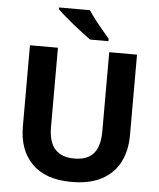

<svg xmlns="http://www.w3.org/2000/svg" viewBox="-61 -986 870 1049"><g transform="rotate(5 373.5 -462.0)"><path d="M666.8 -271.5Q666.8 -187.8 634.4 -124.3Q602 -60.8 536.2 -25.4Q470.4 10 370.5 10Q228.4 10 154 -64.3Q79.6 -138.7 79.6 -269.9V-714H233.1V-277.8Q233.1 -197.6 268.6 -158.1Q304.1 -118.6 374.3 -118.6Q424.1 -118.6 454.8 -136.9Q485.5 -155.3 500 -191Q514.4 -226.7 514.4 -278.8V-714H666.8ZM389.2 -933.6Q403.9 -911.6 424.6 -884.4Q445.4 -857.2 467.2 -831.5Q489.1 -805.8 504.7 -786.8V-773.6H404.2Q385.4 -787 359.8 -806.5Q334.3 -826 307.7 -847.5Q281.1 -869 257.8 -889.3Q234.6 -909.6 220.1 -923.6V-933.6Z"/></g></svg>

Font: Noto Sans Khmer UI
Style: Regular
Weight: 400
Designer: Danh Hong and the Monotype Design Team
Foundry: Monotype Imaging Inc.
Version: Version 2.002